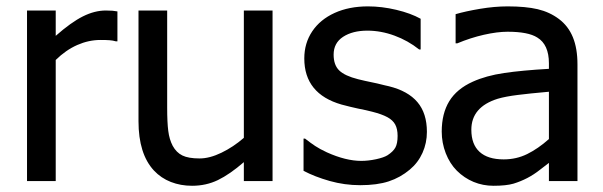

<svg xmlns="http://www.w3.org/2000/svg" viewBox="-20 -579 1929 614"><path d="M355.5 -446.8H350.6Q340.8 -449.7 330.1 -450.4Q319.3 -451.2 301.3 -451.2Q263.7 -451.2 227.1 -435.1Q190.4 -418.9 158.2 -387.2V0H66.4V-545.4H158.2V-464.4Q207.5 -507.8 245.1 -526.6Q282.7 -545.4 318.4 -545.4Q331.5 -545.4 339.6 -544.7Q347.7 -543.9 355.5 -542.5Z M851.6 0H759.8V-60.5Q714.8 -21.5 677 -3.2Q639.2 15.1 594.2 15.1Q557.6 15.1 526.4 2.9Q495.1 -9.3 472.2 -33.7Q422.9 -86.9 422.9 -191.4V-545.4H514.6V-234.9Q514.6 -187.5 518.1 -160.4Q521.5 -133.3 532.2 -112.8Q543.9 -91.3 563.2 -81.8Q582.5 -72.3 618.2 -72.3Q650.4 -72.3 688.2 -90.6Q726.1 -108.9 759.8 -138.2V-545.4H851.6Z M950.7 -32.7V-135.7H955.6Q973.6 -121.6 988 -112.1Q1002.4 -102.5 1025.4 -91.8Q1085.9 -64.5 1135.3 -64.5Q1157.7 -64.5 1182.6 -69.8Q1207.5 -75.2 1219.2 -82.5Q1237.3 -94.2 1244.4 -107.2Q1251.5 -120.1 1251.5 -144.5Q1251.5 -166.5 1243.9 -180.7Q1236.3 -194.8 1218.8 -204.3Q1201.2 -213.9 1170.4 -221.7Q1151.9 -226.6 1124.5 -231.9Q1101.6 -236.8 1072.3 -244.6Q953.1 -278.8 953.1 -392.1Q953.1 -440.9 978.5 -478.8Q1003.9 -516.6 1050 -537.6Q1096.2 -558.6 1156.7 -558.6Q1201.2 -558.6 1247.3 -547.6Q1293.5 -536.6 1325.2 -519V-420.9H1320.3Q1284.7 -449.2 1241.5 -465.1Q1198.2 -481 1154.8 -481Q1107.4 -481 1077.1 -461.2Q1046.9 -441.4 1046.9 -404.3Q1046.9 -371.1 1064.7 -353.8Q1082.5 -336.4 1125 -325.7Q1146.5 -320.3 1170.9 -315.4Q1181.6 -313.5 1210.4 -306.2L1223.6 -303.2Q1284.7 -288.1 1314.9 -252.4Q1345.2 -216.8 1345.2 -157.2Q1345.2 -121.6 1331.1 -90.1Q1316.9 -58.6 1290.5 -36.6Q1260.3 -11.2 1223.1 1Q1186 13.2 1131.8 13.2Q1082 13.2 1034.4 -0.2Q986.8 -13.7 950.7 -32.7Z M1735.4 -58.1Q1722.2 -48.3 1705.6 -35.2Q1668.5 -5.9 1622.1 8.3Q1598.6 15.1 1558.1 15.1Q1524.4 15.1 1494.4 2.7Q1464.4 -9.8 1440.9 -33.2Q1418.5 -55.7 1405.5 -88.9Q1392.6 -122.1 1392.6 -158.2Q1392.6 -215.8 1416.7 -255.4Q1440.9 -294.9 1492.2 -317.9Q1534.2 -336.9 1592 -345.5Q1649.9 -354 1735.4 -358.9V-376.5Q1735.4 -436.5 1698.2 -459Q1669.4 -477.5 1603 -477.5Q1570.3 -477.5 1527.3 -467.8Q1484.4 -458 1442.4 -440.4H1437V-533.7Q1468.8 -543 1515.1 -550.8Q1561.5 -558.6 1603.5 -558.6Q1661.1 -558.6 1699.5 -549.6Q1737.8 -540.5 1767.6 -518.1Q1797.4 -495.6 1812 -460Q1826.7 -424.3 1826.7 -373V0H1735.4ZM1735.4 -285.6 1725.6 -284.7Q1675.3 -280.3 1636 -275.4Q1596.7 -270.5 1571.8 -263.2Q1487.3 -236.8 1487.3 -164.1Q1487.3 -117.2 1513.7 -93.3Q1540 -69.3 1590.8 -69.3Q1631.3 -69.3 1666 -86.4Q1700.7 -103.5 1735.4 -134.3Z"/></svg>

Font: SG Kara Bold
Style: Regular
Weight: 400
Designer: Damoon Khanjanzadeh
Version: Version 1.000